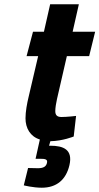

<svg xmlns="http://www.w3.org/2000/svg" viewBox="-20 -648 464 896"><path d="M304 123C321 50 276 32 215 32H209L215 11C273 10 324 -11 324 -11L335 -107C335 -107 293 -102 267 -102C246 -102 238 -111 238 -130C238 -144 242 -169 246 -186L292 -386H396L424 -500H319L348 -628H214L185 -500H134L104 -386H158L114 -198C106 -165 99 -127 99 -96C99 -50 121 -11 166 3L146 93H168C190 93 204 95 199 113C195 129 183 137 157 137C141 137 111 136 111 136L91 217C91 217 134 228 175 228C244 228 288 191 304 123Z"/></svg>

Font: RazerF5
Style: Bold Italic
Weight: 700
Foundry: Razer Inc.
Version: Version 2